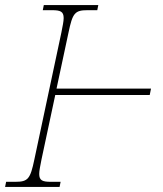

<svg xmlns="http://www.w3.org/2000/svg" viewBox="-37 -734 639 754"><path d="M-17 0H197L201 -20H163C130 -20 117 -25 117 -51C117 -64 121 -82 126 -108L180 -361H551L556 -386H185L232 -606C248 -683 257 -694 307 -694H345L349 -714H135L131 -694H167C200 -694 213 -689 213 -663C213 -650 209 -632 204 -606L98 -108C82 -31 73 -20 23 -20H-13Z"/></svg>

Font: Noto Serif SemiCondensed Thin
Style: Italic
Weight: 100
Width: 4
Italic angle: -12°
Designer: Monotype Design Team
Foundry: Monotype Imaging Inc.
Version: Version 2.013